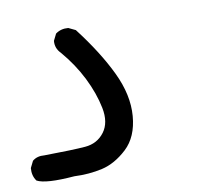

<svg xmlns="http://www.w3.org/2000/svg" viewBox="-59 -320 615 552"><g transform="rotate(-10 248.5 -43.5)"><path d="M116.2 167Q32.2 173.8 6.8 160.2Q-4.9 144.5 -2.9 122.1L6.8 102.5Q20.5 90.8 42 92.8Q126 91.8 161.6 88.9Q197.3 85.9 217.8 58.6Q238.3 31.2 229.5 -12.7Q220.7 -56.6 197.8 -102.5Q174.8 -148.4 139.6 -189.5Q124 -205.1 126 -226.6L135.7 -246.1Q151.4 -257.8 172.9 -255.9L193.4 -246.1Q252 -169.9 284.2 -102.5Q316.4 -35.2 311.5 25.4Q306.6 85.9 271.5 118.7Q236.3 151.4 197.8 160.2Q159.2 168.9 116.2 167Z"/></g></svg>

Font: NaikaiFont
Style: Regular
Weight: 400
Version: Version 1.67